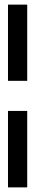

<svg xmlns="http://www.w3.org/2000/svg" viewBox="-20 -731 156 829"><path d="M14.5 78H97.5V-252H14.5ZM14.5 -382H97.5V-711H14.5Z"/></svg>

Font: Anybody ExtraCondensed Medium
Style: Regular
Weight: 500
Width: 2
Version: Version 1.113;gftools[0.9.25]